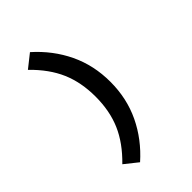

<svg xmlns="http://www.w3.org/2000/svg" viewBox="-264 -842 1127 1127"><g transform="rotate(-45 300.0 -278.0)"><path d="M208 179.2 126 113.8Q215.3 26.9 255.6 -66.2Q295.9 -159.2 295.9 -277.8Q295.9 -396.5 255.6 -489.7Q215.3 -583 126 -669.9L208 -734.9Q308.6 -645.5 363.8 -530.3Q418.9 -415 418.9 -277.8Q418.9 -140.6 363.8 -25.4Q308.6 89.8 208 179.2Z"/></g></svg>

Font: Office Code Pro D Bold
Style: Regular
Weight: 700
Designer: Nathan Rutzky & Paul D. Hunt
Foundry: Adobe Systems Incorporated
Version: Version 1.004;PS 001.004;hotconv 1.0.70;makeotf.lib2.5.58329